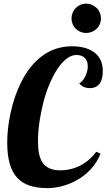

<svg xmlns="http://www.w3.org/2000/svg" viewBox="-20 -1000 575 1037"><path d="M389.2 -844.7Q378.4 -855 372.3 -869.6Q366.2 -884.3 366.2 -900.4Q366.2 -916.5 372.3 -931.4Q378.4 -946.3 389.2 -957Q399.9 -967.8 414.6 -974.1Q429.2 -980.5 445.3 -980.5Q461.4 -980.5 476.1 -974.1Q490.7 -967.8 502 -957Q513.2 -946.3 519.3 -931.4Q525.4 -916.5 525.4 -900.4Q525.4 -884.3 519.3 -869.6Q513.2 -855 502 -844.7Q490.7 -834 476.1 -827.9Q461.4 -821.8 445.3 -821.8Q429.2 -821.8 414.6 -827.9Q399.9 -834 389.2 -844.7ZM73.2 -39.6Q45.9 -68.8 32.5 -116Q19 -163.1 19 -230Q19 -305.7 36.6 -387.7Q57.1 -482.9 95.2 -558.1Q139.6 -645.5 203.1 -694.3Q275.4 -750 368.2 -750Q442.9 -750 486.8 -718.8Q535.2 -684.6 535.2 -616.2Q535.2 -573.2 519.5 -550.3Q501 -523.9 464.8 -523.9Q449.7 -523.9 435.3 -529.3Q420.9 -534.7 408.2 -549.8Q417 -554.2 425.3 -563.7Q433.6 -573.2 439.9 -585.9Q454.1 -614.3 454.1 -642.1Q454.1 -668.9 440.4 -684.6Q424.3 -703.1 393.1 -703.1Q366.2 -703.1 340.1 -683.3Q314 -663.6 290 -627.4Q267.1 -592.8 247.6 -546.4Q228 -500 214.4 -447.8Q200.7 -395 192.9 -340.3Q185.1 -285.6 185.1 -235.8Q185.1 -198.7 190.7 -170.9Q196.3 -143.1 209 -123.5Q236.8 -80.1 305.2 -80.1Q363.8 -80.1 414.1 -106.2Q464.4 -132.3 500 -180.2L522.9 -169.9Q503.9 -122.1 470.5 -86.2Q437 -50.3 395 -26.9Q356.4 -5.4 315.4 5.4Q274.4 16.1 237.8 16.1Q181.2 16.1 140.6 2.7Q100.1 -10.7 73.2 -39.6Z"/></svg>

Font: Pattaya
Style: Regular
Weight: 400
Designer: Pablo Impallari / Thai characters Designed by Thanarat Vachiruckul and Suppakit Chalermlarp
Foundry: Pablo Impallari
Version: Version 2.000